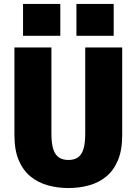

<svg xmlns="http://www.w3.org/2000/svg" viewBox="-20 -940 690 971"><path d="M326 11Q271.5 11 222.5 -2.5Q173.5 -16 135.2 -46.8Q97 -77.5 75 -129Q53 -180.5 53 -256V-700H240V-264Q240 -213.5 249.8 -184.5Q259.5 -155.5 278.8 -143.2Q298 -131 326 -131Q354 -131 373 -143.2Q392 -155.5 401.5 -184.5Q411 -213.5 411 -264V-700H598V-256Q598 -180.5 576.2 -129Q554.5 -77.5 516.8 -46.8Q479 -16 430 -2.5Q381 11 326 11ZM96.5 -920H285V-759H96.5ZM366.5 -920H555V-759H366.5Z"/></svg>

Font: Trispace Thin ExtraBold
Style: Regular
Weight: 800
Version: Version 1.210